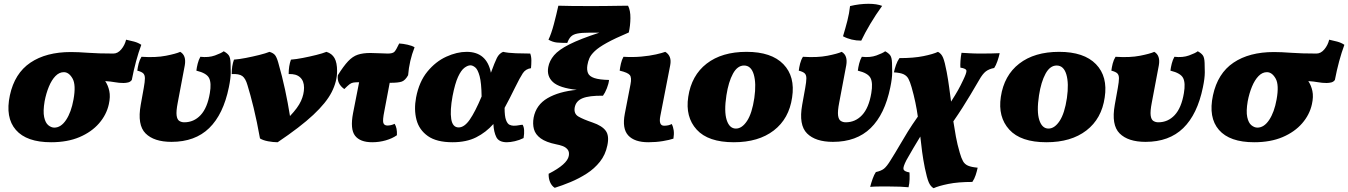

<svg xmlns="http://www.w3.org/2000/svg" viewBox="-20 -740 7099 1011"><path d="M249 9Q120 9 63.5 -56Q7 -121 32 -238Q57 -354 140 -410Q223 -466 353 -466Q391 -466 444.5 -462Q498 -458 577 -458Q600 -458 618.5 -480Q637 -502 644 -531Q664 -527 686 -521Q708 -515 724 -504Q694 -423 674 -319Q667 -309 655 -306Q643 -303 630 -303Q607 -303 585.5 -307Q564 -311 534 -313Q549 -291 555.5 -261Q562 -231 553 -191Q541 -136 501.5 -90.5Q462 -45 398.5 -18Q335 9 249 9ZM266 -68Q301 -68 328 -108.5Q355 -149 367 -216Q381 -293 362 -326.5Q343 -360 316 -360Q292 -360 272 -339.5Q252 -319 237.5 -284Q223 -249 215 -207Q206 -154 212.5 -123.5Q219 -93 234.5 -80.5Q250 -68 266 -68Z M883 7Q791 7 746.5 -37.5Q702 -82 721 -188L737 -277Q743 -310 743 -327.5Q743 -345 734.5 -353.5Q726 -362 703 -368Q705 -385 710 -405Q715 -425 725 -441Q801 -436 854 -446.5Q907 -457 929 -467Q962 -448 953 -396L916 -200Q907 -154 910 -132Q913 -110 924.5 -103Q936 -96 950 -96Q1001 -96 1036.5 -134Q1072 -172 1085 -250Q1094 -303 1081 -329Q1068 -355 1014 -368Q1016 -385 1021 -405Q1026 -425 1035 -441Q1079 -436 1112 -448Q1145 -460 1158 -470Q1175 -461 1184 -449.5Q1193 -438 1194 -409Q1195 -390 1195 -359Q1195 -328 1185 -280Q1156 -138 1081.5 -65.5Q1007 7 883 7Z M1699 -467Q1728 -458 1741.5 -434Q1755 -410 1755 -366Q1755 -311 1726.5 -255Q1698 -199 1629.5 -135Q1561 -71 1442 9Q1419 9 1392 4Q1365 -1 1349 -11Q1333 -101 1315.5 -172.5Q1298 -244 1283 -292Q1273 -327 1256 -339.5Q1239 -352 1200 -350Q1200 -393 1212 -426Q1239 -428 1275 -435Q1311 -442 1345 -450.5Q1379 -459 1399 -467Q1419 -461 1428 -450Q1437 -439 1445 -411Q1466 -338 1481 -268Q1496 -198 1507 -129Q1549 -173 1565 -208.5Q1581 -244 1581 -278Q1581 -314 1560 -333Q1539 -352 1500 -350Q1500 -393 1512 -426Q1539 -428 1575 -435Q1611 -442 1645 -450.5Q1679 -459 1699 -467Z M1940 9Q1876 9 1849.5 -25.5Q1823 -60 1839 -144L1871 -307H1870Q1850 -307 1839.5 -305Q1829 -303 1819.5 -295.5Q1810 -288 1793 -271Q1753 -299 1759 -344Q1789 -392 1813 -417.5Q1837 -443 1864 -452Q1891 -461 1930 -461Q1953 -461 1979.5 -459.5Q2006 -458 2022 -458Q2048 -458 2057 -467.5Q2066 -477 2082 -511Q2102 -510 2126.5 -504.5Q2151 -499 2163 -491Q2135 -420 2129 -344Q2114 -317 2096 -310.5Q2078 -304 2036 -304Q2034 -304 2032 -304L2004 -156Q1994 -107 1998.5 -93Q2003 -79 2020 -79Q2039 -79 2058 -88Q2072 -66 2070 -28Q2046 -11 2011.5 -1Q1977 9 1940 9Z M2363 9Q2279 9 2233 -23.5Q2187 -56 2173 -109.5Q2159 -163 2171 -227Q2187 -310 2230.5 -363Q2274 -416 2330 -441.5Q2386 -467 2437 -467Q2543 -467 2565 -357Q2585 -412 2596.5 -435Q2608 -458 2629 -467Q2655 -461 2696.5 -459.5Q2738 -458 2772 -458Q2778 -442 2778 -421.5Q2778 -401 2776 -381Q2748 -377 2733 -354.5Q2718 -332 2692 -279Q2678 -251 2664.5 -224Q2651 -197 2637 -172Q2637 -128 2644.5 -108Q2652 -88 2663 -83Q2674 -78 2685 -78Q2700 -78 2712 -80.5Q2724 -83 2732 -83Q2745 -62 2737 -13Q2715 -2 2691 3.5Q2667 9 2649 9Q2607 9 2593.5 -18Q2580 -45 2578 -87Q2539 -43 2487.5 -17Q2436 9 2363 9ZM2363 -234Q2349 -158 2356 -113.5Q2363 -69 2395 -69Q2425 -69 2453.5 -110Q2482 -151 2516 -232Q2515 -304 2505.5 -339Q2496 -374 2482.5 -385Q2469 -396 2457 -396Q2443 -396 2425.5 -383Q2408 -370 2392 -335.5Q2376 -301 2363 -234Z M2901 249Q2885 239 2876.5 219Q2868 199 2869 175Q2967 125 2975 81Q2979 60 2969 47.5Q2959 35 2942.5 29Q2926 23 2909 20Q2855 9 2827 -11.5Q2799 -32 2791.5 -60Q2784 -88 2790 -121Q2803 -188 2863 -223Q2923 -258 3017 -267Q2925 -277 2891.5 -308Q2858 -339 2867 -387Q2873 -420 2897.5 -449Q2922 -478 2978.5 -506.5Q3035 -535 3136 -568H3084Q3044 -568 3021 -563.5Q2998 -559 2986.5 -547.5Q2975 -536 2967 -514Q2935 -514 2913 -516Q2891 -518 2868 -531Q2883 -562 2896.5 -613Q2910 -664 2920 -710Q2943 -709 2992 -708.5Q3041 -708 3099 -708Q3135 -708 3174 -708.5Q3213 -709 3244 -709.5Q3275 -710 3287 -710Q3300 -685 3299.5 -644.5Q3299 -604 3291 -569Q3218 -538 3175.5 -514.5Q3133 -491 3112 -471Q3091 -451 3083.5 -433.5Q3076 -416 3073 -397Q3069 -373 3076 -355.5Q3083 -338 3109.5 -329Q3136 -320 3187 -319Q3185 -299 3175.5 -275Q3166 -251 3155 -236Q3082 -237 3047 -222.5Q3012 -208 3006 -173Q3001 -141 3025.5 -126.5Q3050 -112 3100 -95Q3150 -78 3169.5 -51.5Q3189 -25 3178 26Q3168 75 3139 111.5Q3110 148 3069.5 174Q3029 200 2984.5 218.5Q2940 237 2901 249Z M3394 9Q3321 9 3288 -27Q3255 -63 3270 -141L3300 -296Q3307 -331 3296.5 -344.5Q3286 -358 3243 -368Q3245 -385 3249.5 -405Q3254 -425 3263 -441Q3313 -438 3357 -442Q3401 -446 3434 -453.5Q3467 -461 3483 -467Q3500 -457 3507 -439.5Q3514 -422 3509 -396L3457 -129Q3447 -78 3477 -78Q3501 -78 3517 -87Q3525 -72 3527.5 -53Q3530 -34 3526 -10Q3506 -3 3470 3Q3434 9 3394 9Z M3844 9Q3709 9 3648.5 -57.5Q3588 -124 3604 -230Q3621 -343 3701 -405Q3781 -467 3911 -467Q4042 -467 4105 -402Q4168 -337 4151 -227Q4135 -115 4054.5 -53Q3974 9 3844 9ZM3855 -63Q3887 -63 3913.5 -103Q3940 -143 3952 -224Q3963 -301 3949 -348Q3935 -395 3898 -395Q3863 -395 3839.5 -352Q3816 -309 3805 -238Q3792 -153 3806.5 -108Q3821 -63 3855 -63Z M4366 7Q4274 7 4229.5 -37.5Q4185 -82 4204 -188L4220 -277Q4226 -310 4226 -327.5Q4226 -345 4217.5 -353.5Q4209 -362 4186 -368Q4188 -385 4193 -405Q4198 -425 4208 -441Q4284 -436 4337 -446.5Q4390 -457 4412 -467Q4445 -448 4436 -396L4399 -200Q4390 -154 4393 -132Q4396 -110 4407.5 -103Q4419 -96 4433 -96Q4484 -96 4519.5 -134Q4555 -172 4568 -250Q4577 -303 4564 -329Q4551 -355 4497 -368Q4499 -385 4504 -405Q4509 -425 4518 -441Q4562 -436 4595 -448Q4628 -460 4641 -470Q4658 -461 4667 -449.5Q4676 -438 4677 -409Q4678 -390 4678 -359Q4678 -328 4668 -280Q4639 -138 4564.5 -65.5Q4490 7 4366 7ZM4515 -526Q4462 -526 4419 -549Q4432 -592 4442 -631Q4452 -670 4456 -708Q4506 -720 4553 -720Q4597 -720 4625 -709Q4591 -662 4562.5 -614Q4534 -566 4515 -526Z M4764 246Q4745 244 4720 243Q4695 242 4664 242Q4635 242 4609.5 242Q4584 242 4562 244Q4567 224 4575 201.5Q4583 179 4592 166Q4620 160 4635 148Q4650 136 4670 103Q4697 60 4717.5 24.5Q4738 -11 4760 -46.5Q4782 -82 4813 -126Q4808 -162 4800 -200.5Q4792 -239 4780 -281Q4772 -309 4763.5 -325Q4755 -341 4738 -349Q4721 -357 4687 -359Q4691 -378 4698 -398Q4705 -418 4716 -434Q4791 -434 4842.5 -444.5Q4894 -455 4919 -467Q4937 -458 4946 -436Q4955 -414 4965 -361Q4973 -318 4978 -279.5Q4983 -241 4988 -205Q5011 -241 5024.5 -265Q5038 -289 5052 -319Q5069 -354 5069 -366.5Q5069 -379 5037 -384Q5036 -398 5037.5 -420Q5039 -442 5043 -462Q5062 -461 5086.5 -459.5Q5111 -458 5142 -458Q5172 -458 5198 -458.5Q5224 -459 5244 -460Q5240 -441 5232 -418Q5224 -395 5215 -382Q5188 -377 5171 -364Q5154 -351 5136 -319Q5111 -276 5090 -241Q5069 -206 5048 -173Q5027 -140 5000 -101Q5006 -61 5013.5 -20Q5021 21 5034 65Q5042 93 5051 109Q5060 125 5077.5 132.5Q5095 140 5128 143Q5124 162 5117.5 182Q5111 202 5100 218Q5025 218 4973.5 228.5Q4922 239 4896 251Q4880 242 4870.5 220Q4861 198 4850 145Q4841 100 4835.5 59Q4830 18 4826 -21Q4810 5 4789 40.5Q4768 76 4753 103Q4734 140 4737.5 151.5Q4741 163 4769 168Q4770 182 4769.5 204Q4769 226 4764 246Z M5490 9Q5355 9 5294.5 -57.5Q5234 -124 5250 -230Q5267 -343 5347 -405Q5427 -467 5557 -467Q5688 -467 5751 -402Q5814 -337 5797 -227Q5781 -115 5700.5 -53Q5620 9 5490 9ZM5501 -63Q5533 -63 5559.5 -103Q5586 -143 5598 -224Q5609 -301 5595 -348Q5581 -395 5544 -395Q5509 -395 5485.5 -352Q5462 -309 5451 -238Q5438 -153 5452.5 -108Q5467 -63 5501 -63Z M6012 7Q5920 7 5875.5 -37.5Q5831 -82 5850 -188L5866 -277Q5872 -310 5872 -327.5Q5872 -345 5863.5 -353.5Q5855 -362 5832 -368Q5834 -385 5839 -405Q5844 -425 5854 -441Q5930 -436 5983 -446.5Q6036 -457 6058 -467Q6091 -448 6082 -396L6045 -200Q6036 -154 6039 -132Q6042 -110 6053.5 -103Q6065 -96 6079 -96Q6130 -96 6165.5 -134Q6201 -172 6214 -250Q6223 -303 6210 -329Q6197 -355 6143 -368Q6145 -385 6150 -405Q6155 -425 6164 -441Q6208 -436 6241 -448Q6274 -460 6287 -470Q6304 -461 6313 -449.5Q6322 -438 6323 -409Q6324 -390 6324 -359Q6324 -328 6314 -280Q6285 -138 6210.5 -65.5Q6136 7 6012 7Z M6584 9Q6455 9 6398.5 -56Q6342 -121 6367 -238Q6392 -354 6475 -410Q6558 -466 6688 -466Q6726 -466 6779.5 -462Q6833 -458 6912 -458Q6935 -458 6953.5 -480Q6972 -502 6979 -531Q6999 -527 7021 -521Q7043 -515 7059 -504Q7029 -423 7009 -319Q7002 -309 6990 -306Q6978 -303 6965 -303Q6942 -303 6920.5 -307Q6899 -311 6869 -313Q6884 -291 6890.5 -261Q6897 -231 6888 -191Q6876 -136 6836.5 -90.5Q6797 -45 6733.5 -18Q6670 9 6584 9ZM6601 -68Q6636 -68 6663 -108.5Q6690 -149 6702 -216Q6716 -293 6697 -326.5Q6678 -360 6651 -360Q6627 -360 6607 -339.5Q6587 -319 6572.5 -284Q6558 -249 6550 -207Q6541 -154 6547.5 -123.5Q6554 -93 6569.5 -80.5Q6585 -68 6601 -68Z"/></svg>

Font: Vollkorn Black
Style: Italic
Weight: 900
Italic angle: -11°
Designer: Friedrich Althausen
Foundry: Friedrich Althausen
Version: Version 5.000; ttfautohint (v1.8.3)